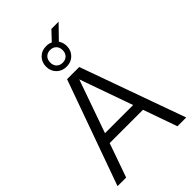

<svg xmlns="http://www.w3.org/2000/svg" viewBox="-301 -1163 1276 1276"><g transform="rotate(-45 337.0 -525.0)"><path d="M14.5 0 280 -740H394.5L660 0H577.5L493 -239.5H180L95.5 0ZM204.5 -308H469L336.5 -682ZM337.5 -800.5Q295 -800.5 267.5 -828Q240 -855.5 240 -897Q240 -939 267.5 -966.5Q295 -994 337.5 -994Q361 -994 381 -984.5L442.5 -1050H510.5L417.5 -954.5Q435 -930 435 -897Q435 -855.5 407.5 -828Q380 -800.5 337.5 -800.5ZM337.5 -837.5Q363 -837.5 379.5 -853.5Q396 -869.5 396 -897Q396 -925 379.5 -941Q363 -957 337.5 -957Q312 -957 295.5 -941Q279 -925 279 -897Q279 -869.5 295.5 -853.5Q312 -837.5 337.5 -837.5Z"/></g></svg>

Font: Encode Sans
Style: Regular
Weight: 400
Designer: Multiple Designers
Foundry: Impallari Type
Version: Version 3.002; ttfautohint (v1.8.3) -l 8 -r 50 -G 200 -x 14 